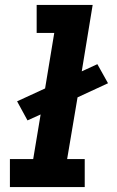

<svg xmlns="http://www.w3.org/2000/svg" viewBox="-20 -755 472 775"><path d="M20 0H322V-113H251L293 -362L416 -419L373 -496L310 -467L354 -735H128V-622H199L162 -398L49 -346L91 -269L144 -293L114 -113H20Z"/></svg>

Font: Iosevka Sparkle XBdObl
Style: Regular
Weight: 800
Italic angle: -9°
Designer: Belleve Invis
Foundry: Belleve Invis
Version: Version 4.5.0; ttfautohint (v1.8.3)